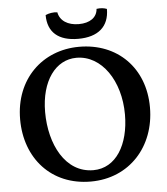

<svg xmlns="http://www.w3.org/2000/svg" viewBox="-59 -924 856 985"><g transform="rotate(-5 369.5 -431.5)"><path d="M528 -866C514 -872 495 -874 475 -871C472 -827 435 -801 378 -801C321 -801 281 -827 273 -871C253 -874 229 -870 212 -862C212 -773 267 -726 368 -726C471 -726 528 -775 528 -866ZM369 9C568 9 704 -142 704 -344C704 -548 565 -685 369 -685C179 -685 35 -547 35 -340C35 -139 166 9 369 9ZM387 -48C243 -48 166 -200 166 -366C166 -527 243 -630 350 -630C480 -630 573 -492 573 -319C573 -164 504 -48 387 -48Z"/></g></svg>

Font: Vollkorn Semibold
Style: Regular
Weight: 600
Designer: Friedrich Althausen
Foundry: Friedrich Althausen
Version: Version 4.015;PS 004.015;hotconv 1.0.88;makeotf.lib2.5.64775